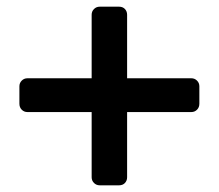

<svg xmlns="http://www.w3.org/2000/svg" viewBox="-20 -587 654 574"><path d="M278 -33Q268 -33 261 -40Q254 -47 254 -57V-252H62Q52 -252 45 -259Q38 -266 38 -277V-329Q38 -339 45 -346Q52 -353 62 -353H254V-543Q254 -553 261 -560Q268 -567 278 -567H336Q347 -567 353.5 -560Q360 -553 360 -543V-353H552Q562 -353 569 -346Q576 -339 576 -329V-277Q576 -266 569 -259Q562 -252 552 -252H360V-57Q360 -47 353.5 -40Q347 -33 336 -33Z"/></svg>

Font: Rubik Medium
Style: Regular
Weight: 500
Designer: Hubert and Fischer
Foundry: Hubert and Fischer
Version: Version 2.300; ttfautohint (v1.8.4.7-5d5b);gftools[0.9.30]